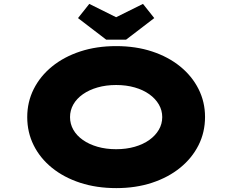

<svg xmlns="http://www.w3.org/2000/svg" viewBox="-20 -957 1194 987"><path d="M578 10Q476 10 392 -17.5Q308 -45 247 -94.5Q186 -144 153 -210.5Q120 -277 120 -355Q120 -433 153.5 -499.5Q187 -566 248 -615.5Q309 -665 392.5 -692.5Q476 -720 577 -720Q678 -720 761.5 -692.5Q845 -665 906 -615.5Q967 -566 1000.5 -499.5Q1034 -433 1034 -356Q1034 -277 1000.5 -210.5Q967 -144 906 -94.5Q845 -45 761.5 -17.5Q678 10 578 10ZM577 -190Q629 -190 672.5 -202.5Q716 -215 747.5 -237.5Q779 -260 796.5 -290Q814 -320 814 -355Q814 -390 796.5 -420Q779 -450 747.5 -472.5Q716 -495 672.5 -507.5Q629 -520 577 -520Q525 -520 481.5 -507.5Q438 -495 406 -472.5Q374 -450 357 -420Q340 -390 340 -355Q340 -320 357 -290Q374 -260 406 -237.5Q438 -215 481.5 -202.5Q525 -190 577 -190ZM526 -753 381 -864 439 -937 592 -861H562L715 -937L773 -864L628 -753Z"/></svg>

Font: Lexend Zetta Black
Style: Regular
Weight: 900
Designer: Bonnie Shaver-Troup, Thomas Jockin
Foundry: Lexend
Version: Version 1.007